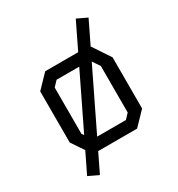

<svg xmlns="http://www.w3.org/2000/svg" viewBox="-191 -819 982 1060"><g transform="rotate(-30 300.0 -288.5)"><path d="M451 -695.5 70.5 89 134.5 119.5 515 -665ZM159.5 -528 80 -445.5V-119.5L160.5 0H440.5L520 -82.5V-408.5L440.5 -528ZM160 -129V-424L190.5 -456H402L440 -399.5V-103L410.5 -72H199Z"/></g></svg>

Font: Kode
Style: Regular
Weight: 400
Monospace: yes
Designer: Isa Ozler
Foundry: Kadena LLC
Version: Version 1.000;gftools[0.9.28]